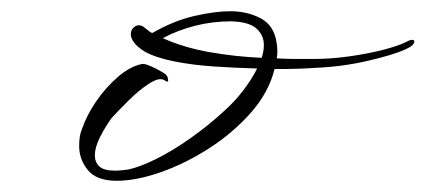

<svg xmlns="http://www.w3.org/2000/svg" viewBox="-20 -304 758 342"><path d="M188 18Q152 18 136.5 -1Q121 -20 121 -44Q121 -52 122 -59.5Q123 -67 126 -74Q134 -98 151 -123Q168 -148 190 -167Q212 -186 233 -190Q237 -191 247.5 -186.5Q258 -182 267.5 -176.5Q277 -171 277 -169Q279 -167 279.5 -161.5Q280 -156 273 -161Q264 -167 245.5 -155Q227 -143 208.5 -124.5Q190 -106 179 -94Q168 -79 158.5 -60.5Q149 -42 149 -27Q149 -15 157 -7.5Q165 0 185 0Q190 0 195.5 -0.5Q201 -1 208 -2Q228 -6 257.5 -20.5Q287 -35 319.5 -58Q352 -81 380 -107Q397 -122 412.5 -142Q428 -162 438 -182Q401 -183 362.5 -185.5Q324 -188 291 -194.5Q258 -201 238 -212Q225 -220 219 -228Q213 -236 213 -243Q213 -250 217.5 -254.5Q222 -259 227 -259Q232 -259 236 -256Q240 -253 243.5 -250Q247 -247 251 -245Q289 -267 326 -275.5Q363 -284 390 -284Q421 -284 445 -271Q469 -258 473 -226Q475 -212 473 -200Q490 -199 507 -199Q524 -199 539 -199Q569 -199 601.5 -203.5Q634 -208 661.5 -215Q689 -222 703 -229Q710 -233 714 -233Q718 -233 718 -230Q718 -223 702 -216Q680 -206 634.5 -195.5Q589 -185 539 -183Q526 -182 508 -181.5Q490 -181 469 -181Q459 -140 427.5 -104Q396 -68 353.5 -40.5Q311 -13 267 2.5Q223 18 188 18ZM446 -201Q450 -212 450 -224Q450 -241 437 -253Q424 -265 392 -266Q358 -266 327 -258Q296 -250 270 -236Q308 -219 354 -211Q400 -203 446 -201Z"/></svg>

Font: WindSong
Style: Regular
Weight: 400
Designer: Robert E. Leuschke
Foundry: Robert E. Leuschke
Version: Version 1.010; ttfautohint (v1.8.3)